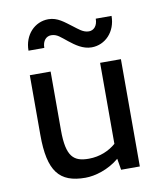

<svg xmlns="http://www.w3.org/2000/svg" viewBox="-84 -812 751 888"><g transform="rotate(-10 291.5 -368.0)"><path d="M74.2 -503.9V-223.6C74.2 -52.2 123.5 7.8 245.6 7.8C290.5 7.8 354.5 -10.3 405.3 -53.2L414.1 0H502V-503.9H404.3V-123.5C373.5 -96.7 329.1 -76.2 276.4 -76.2C206.1 -76.2 171.9 -102.5 171.9 -228.5V-503.9ZM419.9 -708.5C419.9 -674.3 401.4 -656.2 378.9 -656.2C351.6 -656.2 331.1 -676.3 310.5 -691.4C275.4 -717.3 246.6 -744.1 203.1 -744.1C139.6 -744.1 87.9 -691.4 87.9 -616.7H162.1C162.1 -650.9 180.7 -668.9 203.1 -668.9C231.4 -668.9 246.1 -651.4 276.4 -627.9C303.7 -606.4 337.4 -581.1 378.9 -581.1C442.4 -581.1 494.1 -633.8 494.1 -708.5Z"/></g></svg>

Font: Inder
Style: Regular
Weight: 400
Designer: Irina Smirnova
Foundry: Irina Smirnova
Version: Version 1.001